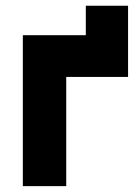

<svg xmlns="http://www.w3.org/2000/svg" viewBox="-20 -631 471 661"><path d="M275.4 -509.8Q275.4 -518.6 275.4 -528.3Q275.4 -537.1 275.4 -545.9Q275.4 -553.7 275.4 -561.5Q275.4 -569.3 275.4 -577.1Q275.4 -585.9 275.4 -593.8Q275.4 -602.5 275.4 -611.3Q277.3 -611.3 280.3 -611.3Q282.2 -611.3 285.2 -611.3Q289.1 -611.3 293.9 -611.3Q298.8 -611.3 302.7 -611.3Q312.5 -611.3 322.3 -611.3Q332 -611.3 342.8 -611.3Q352.5 -611.3 362.3 -611.3Q372.1 -611.3 381.8 -611.3Q391.6 -611.3 401.4 -611.3Q411.1 -611.3 420.9 -611.3Q420.9 -608.4 420.9 -606.4Q420.9 -603.5 420.9 -600.6Q420.9 -575.2 420.9 -549.8Q420.9 -524.4 420.9 -499Q420.9 -481.4 420.9 -463.9Q420.9 -446.3 420.9 -428.7Q420.9 -413.1 420.9 -397.5Q420.9 -381.8 420.9 -366.2Q418.9 -366.2 416 -366.2Q413.1 -366.2 411.1 -366.2Q386.7 -366.2 362.3 -366.2Q337.9 -366.2 314.5 -366.2Q297.9 -366.2 281.2 -366.2Q264.6 -366.2 248 -366.2Q237.3 -366.2 227.5 -366.2Q217.8 -366.2 208 -366.2Q208 -326.2 208 -285.2Q208 -245.1 208 -205.1Q208 -175.8 208 -146.5Q208 -117.2 208 -87.9Q208 -63.5 208 -39.1Q208 -14.6 208 9.8Q205.1 9.8 203.1 9.8Q200.2 9.8 198.2 9.8Q183.6 9.8 168.9 9.8Q154.3 9.8 139.6 9.8Q128.9 9.8 119.1 9.8Q109.4 9.8 98.6 9.8Q88.9 9.8 79.1 9.8Q69.3 9.8 58.6 9.8Q58.6 7.8 58.6 4.9Q58.6 2.9 58.6 0Q58.6 -56.6 58.6 -113.3Q58.6 -170.9 58.6 -227.5Q58.6 -266.6 58.6 -305.7Q58.6 -344.7 58.6 -383.8Q58.6 -415 58.6 -446.3Q58.6 -478.5 58.6 -509.8Q61.5 -509.8 64.5 -509.8Q66.4 -509.8 69.3 -509.8Q93.8 -509.8 118.2 -509.8Q142.6 -509.8 167 -509.8Q183.6 -509.8 201.2 -509.8Q217.8 -509.8 234.4 -509.8Q240.2 -509.8 246.1 -509.8Q251 -509.8 256.8 -509.8Q261.7 -509.8 265.6 -509.8Q270.5 -509.8 275.4 -509.8Z"/></svg>

Font: LeFont
Style: Bold
Weight: 800
Designer: Leryon MEDIA
Version: Version 1.0